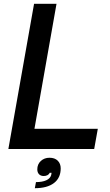

<svg xmlns="http://www.w3.org/2000/svg" viewBox="-20 -783 577 1009"><path d="M475 0H24L159 -763H277L161 -106H494ZM169 174Q202 174 223 164.5Q244 155 249 137Q251 129 251 125H241Q238 133 229.5 137.5Q221 142 210 142Q194 142 185 132.5Q176 123 176 107Q176 80 194.5 63Q213 46 240 46Q268 46 283.5 61.5Q299 77 299 102Q299 152 263.5 179Q228 206 163 206Z"/></svg>

Font: Open Sauce One Medium Italic
Style: Regular
Weight: 500
Italic angle: -10°
Designer: Alfredo Marco Pradil
Foundry: Creative Sauce Fz LLC
Version: Version 1.477